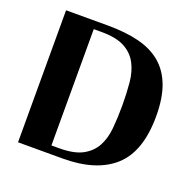

<svg xmlns="http://www.w3.org/2000/svg" viewBox="-110 -706 815 816"><g transform="rotate(20 297.5 -298.5)"><path d="M54 0V-597H244Q323 -597 383.5 -582Q444 -567 485 -532.5Q526 -498 547 -442Q568 -386 568 -305Q568 -145 488 -72.5Q408 0 256 0ZM227 -36Q294 -36 332 -56.5Q370 -77 389 -112Q408 -147 412.5 -195Q417 -243 417 -298Q417 -353 412.5 -401Q408 -449 389 -485Q370 -521 332 -541.5Q294 -562 227 -562H192V-36Z"/></g></svg>

Font: Gamine
Style: Bold
Weight: 700
Designer: Tapiwanashe Sebastian Garikayi
Version: Version 1.000